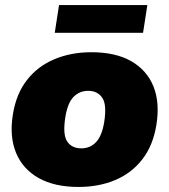

<svg xmlns="http://www.w3.org/2000/svg" viewBox="-20 -729 671 761"><path d="M17 0ZM291 12Q196 12 133 -23.5Q70 -59 43.5 -123.5Q17 -188 31 -275Q44 -357 87 -412Q130 -467 196 -494.5Q262 -522 342 -522Q438 -522 500 -486.5Q562 -451 588 -387Q614 -323 600 -235Q587 -153 544.5 -98Q502 -43 437 -15.5Q372 12 291 12ZM302 -141Q337 -141 360.5 -165.5Q384 -190 393 -245Q404 -315 385 -342Q366 -369 330 -369Q295 -369 271.5 -345Q248 -321 239 -265Q228 -195 246.5 -168Q265 -141 302 -141ZM197 -599 214 -709H564L547 -599Z"/></svg>

Font: Winston Black
Style: Italic
Weight: 900
Italic angle: -9°
Designer: Original fonts by Vernon Adams / Changes by Cristiano Sobral
Foundry: VOriginal fonts by Vernon Adams / Changes by Cristiano Sobral
Version: Version 2.503;July 17, 2020;FontCreator 13.0.0.2655 64-bit